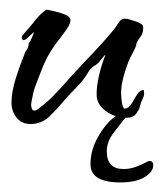

<svg xmlns="http://www.w3.org/2000/svg" viewBox="-20 -248 340 401"><path d="M44 11Q25 11 14.5 -2.5Q4 -16 4 -33Q4 -56 13 -84.5Q22 -113 30 -132Q32 -139 36 -144.5Q40 -150 40 -158Q43 -161 46.5 -169Q50 -177 51 -181Q47 -178 41 -172Q35 -166 30 -164L27 -165Q24 -169 27 -174Q29 -176 32.5 -180.5Q36 -185 40 -189Q44 -194 47.5 -198Q51 -202 52 -204Q59 -212 63 -216.5Q67 -221 77 -228Q82 -227 93.5 -224.5Q105 -222 116 -217.5Q127 -213 127 -206Q128 -200 119.5 -187.5Q111 -175 101.5 -163Q92 -151 88 -144Q81 -133 77 -125Q73 -117 70 -110L56 -74Q52 -64 50 -56Q48 -48 46 -37Q46 -36 45.5 -33.5Q45 -31 45 -29Q45 -25 46.5 -21Q48 -17 52 -17Q56 -17 63 -23Q84 -39 98 -55Q106 -63 113 -71Q120 -79 129 -89Q151 -113 173.5 -136.5Q196 -160 216 -184Q221 -190 227 -199.5Q233 -209 240 -209H241Q247 -209 263 -203.5Q279 -198 279 -192V-188Q279 -179 274 -172Q271 -168 269 -165Q267 -162 265 -157Q264 -151 262 -147Q260 -143 257 -137Q248 -122 240 -95Q232 -68 233 -51Q233 -46 234.5 -34.5Q236 -23 240 -21Q250 -22 256.5 -34Q263 -46 268 -53Q273 -60 280 -60Q281 -57 281 -52Q281 -48 279 -44Q277 -40 275 -35Q273 -29 271.5 -23.5Q270 -18 266 -13Q260 -2 244 -2Q221 -2 202.5 -15Q184 -28 182 -46Q181 -65 186.5 -89Q192 -113 199 -130Q199 -131 199.5 -132Q200 -133 200 -134Q194 -128 189 -121Q184 -114 176 -110L167 -102Q157 -83 142 -68Q127 -53 113 -37Q100 -21 83.5 -5Q67 11 44 11ZM231 133Q169 133 169 95Q169 69 181 45Q193 21 208.5 5.5Q224 -10 234 -10Q237 -10 239 -9H243L245 -6Q232 10 217.5 29Q203 48 203 68Q203 105 238 105Q252 105 265 100Q278 95 291 88Q300 88 300 97Q300 111 282 122Q264 133 231 133Z"/></svg>

Font: Qwitcher Grypen
Style: Bold
Weight: 700
Designer: Robert E. Leuschke
Foundry: Robert E. Leuschke
Version: Version 1.100; ttfautohint (v1.8.3)